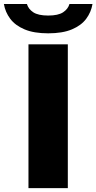

<svg xmlns="http://www.w3.org/2000/svg" viewBox="-74 -968 496 988"><path d="M72.5 0V-740H275V0ZM174 -796.5Q100.5 -796.5 52.5 -816.8Q4.5 -837 -21.2 -871.2Q-47 -905.5 -54 -947.5H64.5Q72 -921.5 97.2 -904.8Q122.5 -888 174 -888Q225.5 -888 250.8 -904.8Q276 -921.5 283.5 -947.5H402Q395 -905.5 369.5 -871.2Q344 -837 296 -816.8Q248 -796.5 174 -796.5Z"/></svg>

Font: Encode Sans Expanded ExtraBold
Style: Regular
Weight: 800
Width: 7
Designer: Multiple Designers
Foundry: Impallari Type
Version: Version 3.000; ttfautohint (v1.8.3) -l 8 -r 50 -G 200 -x 14 